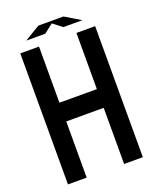

<svg xmlns="http://www.w3.org/2000/svg" viewBox="-178 -1102 981 1205"><g transform="rotate(-20 312.5 -500.0)"><path d="M187.5 0H62.5V-875H187.5V-500H437.5V-875H562.5V0H437.5V-375H187.5ZM228.5 -1000H396.5L500 -937.5H373.5L312.5 -984.4L252 -937.5H125Z"/></g></svg>

Font: Oldtimer
Style: Regular
Weight: 400
Designer: GGBotNet
Foundry: GGBotNet
Version: 1.00